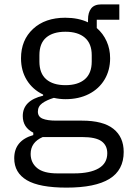

<svg xmlns="http://www.w3.org/2000/svg" viewBox="-20 -634 594 877"><path d="M45 89Q45 8 132 -17V-28Q84 -52 84 -104Q84 -175 177 -197V-202Q129 -225 102.5 -268Q76 -311 76 -368Q76 -451 131 -502Q186 -553 278 -553Q338 -553 382 -532V-544Q382 -577 396.5 -595.5Q411 -614 443 -614H525V-544H422V-506Q451 -481 467 -445.5Q483 -410 483 -368Q483 -313 457.5 -270.5Q432 -228 386 -204.5Q340 -181 279 -181Q252 -181 226 -187Q193 -177 173 -162.5Q153 -148 153 -124Q153 -101 174.5 -92Q196 -83 237 -83H354Q451 -83 498 -45.5Q545 -8 545 60Q545 143 480 183Q415 223 284 223Q160 223 102.5 189Q45 155 45 89ZM399 -353V-382Q399 -435 367.5 -462Q336 -489 279 -489Q222 -489 191 -462.5Q160 -436 160 -382V-353Q160 -299 191 -272Q222 -245 279 -245Q336 -245 367.5 -272Q399 -299 399 -353ZM318 158Q391 158 430.5 135Q470 112 470 66Q470 30 443.5 11Q417 -8 355 -8H175Q120 16 120 69Q120 109 149.5 133.5Q179 158 242 158Z"/></svg>

Font: IBM Plex Sans JP
Style: Regular
Weight: 400
Designer: Mike Abbink; Paul van der Laan; Pieter van Rosmalen; Wujin Sim; Yejin Wi; Jinhee Kim; Boomi Park; Yona Kim; Kichan Ma
Foundry: Sandoll Inc.
Version: Version 1.001